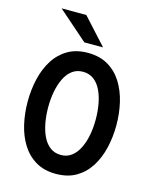

<svg xmlns="http://www.w3.org/2000/svg" viewBox="-135 -1009 885 1110"><g transform="rotate(15 308.0 -454.5)"><path d="M308 12Q237.5 12 187.2 -17.8Q137 -47.5 105 -98.5Q73 -149.5 58 -214.5Q43 -279.5 43 -350Q43 -420.5 58 -485.5Q73 -550.5 105 -601.5Q137 -652.5 187.2 -682.2Q237.5 -712 308 -712Q378.5 -712 429 -682.2Q479.5 -652.5 511.5 -601.5Q543.5 -550.5 558.8 -485.5Q574 -420.5 574 -350Q574 -279.5 558.8 -214.5Q543.5 -149.5 511.5 -98.5Q479.5 -47.5 429 -17.8Q378.5 12 308 12ZM308 -101Q345 -101 372 -122Q399 -143 416.2 -178.5Q433.5 -214 441.8 -258.5Q450 -303 450 -350Q450 -400 441.8 -444.8Q433.5 -489.5 416.5 -524.2Q399.5 -559 372.5 -579Q345.5 -599 308 -599Q270.5 -599 243.5 -578.2Q216.5 -557.5 199.5 -522Q182.5 -486.5 174.2 -442Q166 -397.5 166 -350Q166 -300.5 174.2 -255.8Q182.5 -211 199.5 -176Q216.5 -141 243.5 -121Q270.5 -101 308 -101ZM271 -765 93 -921H241L383 -765Z"/></g></svg>

Font: Overpass Mono
Style: Bold
Weight: 700
Monospace: yes
Designer: Delve Withrington, Dave Bailey
Foundry: Delve Fonts LLC
Version: Version 4.000